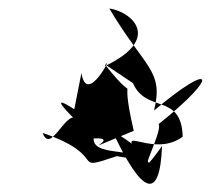

<svg xmlns="http://www.w3.org/2000/svg" viewBox="-20 -855 499 455"><path d="M156 -596C156 -596 76 -650 172 -558C145 -626 103 -481 81 -540C244 -484 141 -446 257 -485C327 -471 345 -486 246 -545C316 -394 359 -376 364 -509C286 -400 367 -541 356 -561C503 -678 487 -713 345 -593C369 -689 323 -693 239 -835C293 -827 365 -763 228 -698C254 -740 186 -599 173 -682ZM295 -658C327 -585 410 -636 413 -531C333 -472 231 -588 337 -451C339 -515 199 -476 202 -527C277 -531 133 -478 297 -545C257 -716 320 -586 228 -703Z"/></svg>

Font: Asimov Silicon
Style: Regular
Weight: 400
Designer: Google
Version: Version 2.000980; 2014